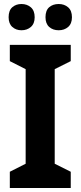

<svg xmlns="http://www.w3.org/2000/svg" viewBox="-20 -938 402 958"><path d="M333 0H29V-81L108 -121V-593L29 -633V-714H333V-633L253 -593V-121L333 -81ZM23 -852Q23 -886 41.5 -902Q60 -918 87 -918Q115 -918 134 -901.5Q153 -885 153 -852Q153 -820 134 -803.5Q115 -787 87 -787Q60 -787 41.5 -803.5Q23 -820 23 -852ZM207 -852Q207 -886 225.5 -902Q244 -918 273 -918Q301 -918 320 -901.5Q339 -885 339 -852Q339 -820 320 -803.5Q301 -787 273 -787Q244 -787 225.5 -803.5Q207 -820 207 -852Z"/></svg>

Font: Noto Sans Gurmukhi UI SemiCondensed
Style: Bold
Weight: 700
Width: 4
Designer: Jelle Bosma - Monotype Design Team
Foundry: Monotype Imaging Inc.
Version: Version 2.004; ttfautohint (v1.8.4.7-5d5b)